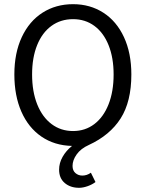

<svg xmlns="http://www.w3.org/2000/svg" viewBox="-20 -688 699 920"><path d="M48.8 -331.1Q48.8 -434.1 84.5 -510.3Q120.1 -586.4 183.8 -627.2Q247.6 -668 330.1 -668Q411.6 -668 475.1 -627.2Q538.6 -586.4 574 -510Q609.4 -433.6 609.4 -331.1Q609.4 -201.2 558.1 -120.6Q506.8 -40 405.3 6.8Q367.2 23.9 347.4 51.8Q327.6 79.6 327.6 106.9Q327.6 129.4 341.6 141.4Q355.5 153.3 374.5 153.3Q396.5 153.3 415.5 139.6L437.5 184.1Q422.9 195.8 400.4 203.9Q377.9 211.9 358.9 211.9Q317.4 211.9 290.3 189Q263.2 166 263.2 125Q263.2 93.3 280 63.5Q296.9 33.7 325.2 11.2Q241.2 9.3 178.7 -33.4Q116.2 -76.2 82.5 -152.8Q48.8 -229.5 48.8 -331.1ZM330.1 -596.2Q271 -596.2 226.6 -564Q182.1 -531.7 158 -471.9Q133.8 -412.1 133.8 -331.1Q133.8 -249.5 158.2 -188.2Q182.6 -127 227.1 -93.5Q271.5 -60.1 330.1 -60.1Q388.2 -60.1 432.1 -93.5Q476.1 -127 500.2 -188.2Q524.4 -249.5 524.4 -331.1Q524.4 -411.6 500.2 -471.7Q476.1 -531.7 432.1 -564Q388.2 -596.2 330.1 -596.2Z"/></svg>

Font: Varta
Style: Regular
Weight: 400
Designer: Joana Correia, Viktoriya Grabowska, Eben Sorkin
Foundry: Sorkin Type
Version: Version 1.002; ttfautohint (v1.3) -l 8 -r 24 -G 200 -x 12 -H